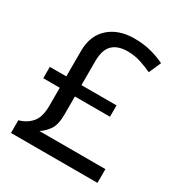

<svg xmlns="http://www.w3.org/2000/svg" viewBox="-170 -845 912 967"><g transform="rotate(30 286.0 -361.5)"><path d="M334 -723Q389 -723 433 -711Q477 -699 511 -682L480 -612Q450 -626 413.5 -638Q377 -650 336 -650Q279 -650 249 -620.5Q219 -591 219 -525V-386H423V-320H219V-216Q219 -155 198 -125.5Q177 -96 151 -80H535V0H32V-74Q75 -85 103 -117Q131 -149 131 -215V-320H35V-386H131V-534Q131 -623 186.5 -673Q242 -723 334 -723Z"/></g></svg>

Font: Noto Sans Khojki
Style: Regular
Weight: 400
Designer: Monotype Design Team
Foundry: Monotype Imaging Inc.
Version: Version 2.003; ttfautohint (v1.8.4.7-5d5b)